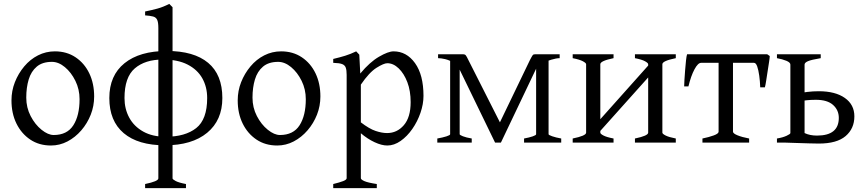

<svg xmlns="http://www.w3.org/2000/svg" viewBox="-20 -733 4446 987"><path d="M242 15Q181 15 135.5 -15.5Q90 -46 64.5 -98Q39 -150 39 -217Q39 -266 56.5 -310.5Q74 -355 104.5 -391.5Q135 -428 175.5 -448.5Q216 -469 262 -469Q323 -469 368.5 -438.5Q414 -408 439 -356Q464 -304 464 -237Q464 -188 446.5 -143.5Q429 -99 398 -63Q367 -27 327 -6Q287 15 242 15ZM247 -415Q198 -415 169 -390.5Q140 -366 127.5 -324.5Q115 -283 115 -231Q115 -180 137.5 -136.5Q160 -93 193.5 -66Q227 -39 256 -39Q325 -39 357 -89Q389 -139 389 -223Q389 -274 367.5 -317.5Q346 -361 313.5 -388Q281 -415 247 -415Z M1123 -229Q1123 -115 1045 -50.5Q967 14 828 14Q690 14 616 -48.5Q542 -111 542 -229Q542 -345 620 -408Q698 -471 838 -471Q977 -471 1050 -410Q1123 -349 1123 -229ZM1045 -229Q1045 -286 1020 -330.5Q995 -375 944.5 -401Q894 -427 817 -427Q726 -427 673 -381.5Q620 -336 620 -229Q620 -173 644.5 -128Q669 -83 716.5 -56.5Q764 -30 832 -30Q932 -30 988.5 -74.5Q1045 -119 1045 -229ZM867 184Q867 189 883 197.5Q899 206 936 213V234H726V213Q794 199 794 184V-589Q794 -618 788 -631Q782 -644 767.5 -648Q753 -652 726 -654V-674Q761 -681 790 -689Q819 -697 850 -713L867 -696Z M1405 15Q1344 15 1298.5 -15.5Q1253 -46 1227.5 -98Q1202 -150 1202 -217Q1202 -266 1219.5 -310.5Q1237 -355 1267.5 -391.5Q1298 -428 1338.5 -448.5Q1379 -469 1425 -469Q1486 -469 1531.5 -438.5Q1577 -408 1602 -356Q1627 -304 1627 -237Q1627 -188 1609.5 -143.5Q1592 -99 1561 -63Q1530 -27 1490 -6Q1450 15 1405 15ZM1410 -415Q1361 -415 1332 -390.5Q1303 -366 1290.5 -324.5Q1278 -283 1278 -231Q1278 -180 1300.5 -136.5Q1323 -93 1356.5 -66Q1390 -39 1419 -39Q1488 -39 1520 -89Q1552 -139 1552 -223Q1552 -274 1530.5 -317.5Q1509 -361 1476.5 -388Q1444 -415 1410 -415Z M1835 -48V183Q1835 190 1853 198Q1871 206 1917 213V234H1693V213Q1726 205 1744 198Q1762 191 1762 183V-348Q1762 -372 1757.5 -385Q1753 -398 1739 -403.5Q1725 -409 1693 -410V-430Q1727 -438 1754.5 -446.5Q1782 -455 1811 -469L1827 -452L1832 -355Q1881 -414 1928.5 -441.5Q1976 -469 2003 -469Q2070 -469 2113.5 -408.5Q2157 -348 2157 -240Q2157 -198 2141.5 -153Q2126 -108 2099.5 -70Q2073 -32 2039.5 -8.5Q2006 15 1971 15Q1942 15 1905.5 -2Q1869 -19 1835 -48ZM1835 -298V-104Q1878 -71 1910.5 -60Q1943 -49 1970 -49Q2021 -49 2056 -89.5Q2091 -130 2091 -208Q2091 -266 2074 -310.5Q2057 -355 2029.5 -381.5Q2002 -408 1971 -408Q1953 -408 1915.5 -384.5Q1878 -361 1835 -298Z M2674 0V-21Q2701 -26 2718.5 -32Q2736 -38 2736 -43V-417L2800 -438V-43Q2800 -39 2818.5 -32.5Q2837 -26 2865 -21V0ZM2857 -434Q2840 -434 2813.5 -426Q2787 -418 2765.5 -407Q2744 -396 2738 -384L2555 0H2553L2546 -96L2704 -424Q2715 -445 2718.5 -449.5Q2722 -454 2730 -454H2857ZM2554 0H2525L2342 -377Q2331 -398 2310.5 -411Q2290 -424 2268.5 -429Q2247 -434 2232 -434V-454H2362Q2370 -454 2374.5 -448.5Q2379 -443 2388 -424L2554 -96ZM2228 0V-21Q2256 -26 2275 -32Q2294 -38 2294 -43V-432L2343 -440V-43Q2343 -39 2359.5 -32.5Q2376 -26 2405 -21V0Z M3040 -31V-91L3330 -416V-355ZM2924 0V-21Q2993 -35 2993 -51V-403Q2993 -409 2976.5 -418Q2960 -427 2924 -434V-454H3134V-434Q3066 -420 3066 -403V-51Q3066 -45 3082 -36.5Q3098 -28 3134 -21V0ZM3244 0V-21Q3312 -35 3312 -51V-403Q3312 -409 3296 -418Q3280 -427 3244 -434V-454H3454V-434Q3385 -420 3385 -403V-51Q3385 -45 3401.5 -36.5Q3418 -28 3454 -21V0Z M3937 -445Q3937 -437 3933.5 -414.5Q3930 -392 3926 -366Q3922 -340 3918.5 -317.5Q3915 -295 3912 -284H3888Q3887 -315 3883 -344Q3879 -373 3872.5 -391.5Q3866 -410 3856 -410H3695L3707 -454H3924ZM3584 -410Q3568 -410 3550 -376.5Q3532 -343 3519 -289H3497Q3497 -300 3498.5 -323Q3500 -346 3502 -372.5Q3504 -399 3506.5 -422Q3509 -445 3512 -454H3751L3713 -410ZM3591 0V-21Q3625 -28 3649.5 -37Q3674 -46 3674 -56V-423Q3674 -434 3606 -434V-454H3816V-434Q3748 -434 3748 -423V-56Q3748 -47 3771 -37.5Q3794 -28 3831 -21V0Z M4189 5Q4170 5 4139 4Q4108 3 4074.5 2Q4041 1 4013 0L4116 -49Q4143 -36 4180 -36Q4292 -36 4292 -127Q4292 -167 4262.5 -193.5Q4233 -220 4174 -220Q4147 -220 4125.5 -217.5Q4104 -215 4086 -212L4082 -252Q4102 -257 4130.5 -260.5Q4159 -264 4189 -264Q4274 -264 4323 -229.5Q4372 -195 4372 -135Q4372 -72 4327 -33.5Q4282 5 4189 5ZM4199 -454V-434Q4151 -426 4133.5 -418.5Q4116 -411 4116 -401V-30Q4116 -25 4131.5 -21.5Q4147 -18 4174 -16V0H3974V-21Q4004 -26 4023.5 -35Q4043 -44 4043 -49V-401Q4043 -412 4022.5 -420.5Q4002 -429 3974 -434V-454Z"/></svg>

Font: ChillKai
Style: Regular
Weight: 400
Designer: ChillType
Foundry: 寒蝉字型
Version: Version 2.000